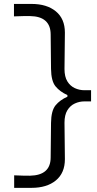

<svg xmlns="http://www.w3.org/2000/svg" viewBox="-20 -817 486 958"><path d="M50.7 120.3H137.4Q213.7 120.3 258.7 83.3Q303.8 46.2 303.8 -22.8Q303.8 -68.1 302.8 -113.8Q301.8 -159.4 301.8 -204.7Q301.8 -243.4 316.1 -266.8Q330.4 -290.1 353.3 -300.6Q376.1 -311.1 401.4 -311.1H434.4V-366.8H401.4Q376.1 -366.8 353.3 -377.3Q330.4 -387.8 316.1 -411Q301.8 -434.1 301.8 -472.8Q301.8 -518.1 302.8 -563.5Q303.8 -609 303.8 -654.3Q303.8 -723.3 258.7 -760.3Q213.7 -797.4 137.4 -797.4H49.7V-735.3Q76.5 -736.5 96.4 -736.7Q116.3 -736.8 129.7 -736.8Q181.1 -736.1 206.8 -713.1Q232.6 -690.1 232.8 -645.4L234.6 -473.4Q235.4 -412.5 257.2 -386Q279.1 -359.4 316.3 -342.7V-334.4Q279.1 -318.1 257.2 -291.4Q235.4 -264.7 234.6 -204L232.8 -31.2Q232.6 13.5 206.8 36Q181.1 58.6 129.7 59.7Q115.9 59.7 95.6 59.4Q75.4 59.1 50.7 57.8Z"/></svg>

Font: Pinar-VF
Style: Regular
Weight: 300
Designer: Amin Abedi
Version: Version 3.0